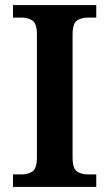

<svg xmlns="http://www.w3.org/2000/svg" viewBox="-20 -734 430 754"><path d="M31 0V-49H64Q89 -49 107 -60.5Q125 -72 125 -117V-597Q125 -642 107 -653.5Q89 -665 64 -665H31V-714H358V-665H326Q300 -665 282.5 -653.5Q265 -642 265 -597V-117Q265 -72 282.5 -60.5Q300 -49 326 -49H358V0Z"/></svg>

Font: Noto Naskh Arabic UI Semi
Style: Bold
Weight: 700
Designer: Monotype Design Team, David Williams, Mohamad Dakak and Nizar Qandah
Foundry: Monotype Imaging Inc.
Version: Version 2.014; ttfautohint (v1.8.4.7-5d5b)